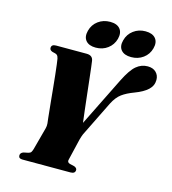

<svg xmlns="http://www.w3.org/2000/svg" viewBox="-130 -1024 1014 1131"><g transform="rotate(15 376.5 -459.0)"><path d="M433.5 -22.5Q433.5 0 405 0H111.5Q88 0 88 -19Q88 -34.5 106 -41.5L136.5 -48Q148 -51 152.2 -58.2Q156.5 -65.5 160 -77L196.5 -213Q200.5 -227.5 199.2 -243.2Q198 -259 195.5 -274.5Q194.5 -283.5 191.8 -310.5Q189 -337.5 185.2 -375.2Q181.5 -413 177.5 -454Q173.5 -495 169.5 -532Q165.5 -569 162.2 -594.8Q159 -620.5 157.5 -627.5Q154.5 -642 147.8 -648.2Q141 -654.5 118.5 -658.5Q101.5 -664.5 101.5 -678Q101.5 -700 129.5 -700H316Q353 -700 357.5 -667.5Q359 -659 362.5 -629.5Q366 -600 370.8 -557.8Q375.5 -515.5 380.8 -468.5Q386 -421.5 391.2 -377.5Q396.5 -333.5 400.5 -301L547.5 -598Q583 -669.5 614 -695.5Q645 -721.5 683.5 -721.5Q716 -721.5 734.5 -703.2Q753 -685 753 -657Q753 -621.5 726 -596.5Q699 -571.5 647 -552Q602.5 -535.5 574.2 -514.8Q546 -494 524.5 -452L425 -250Q416.5 -234 412.8 -222.2Q409 -210.5 406.5 -201.5L375.5 -71Q370 -53 389 -47.5L417 -41Q433.5 -34 433.5 -22.5ZM357.5 -748.5Q316 -748.5 297 -771.2Q278 -794 288 -832.5Q298 -871.5 329.2 -894.5Q360.5 -917.5 402 -917.5Q444 -917.5 462.8 -894.5Q481.5 -871.5 471.5 -832.5Q461 -794.5 430.2 -771.5Q399.5 -748.5 357.5 -748.5ZM573.5 -748.5Q531.5 -748.5 512.2 -771.2Q493 -794 503.5 -832.5Q513.5 -871 544.8 -894.2Q576 -917.5 617.5 -917.5Q660 -917.5 679.2 -894.5Q698.5 -871.5 688 -832.5Q678 -794.5 646.8 -771.5Q615.5 -748.5 573.5 -748.5Z"/></g></svg>

Font: Fraunces 72pt Black
Style: Italic
Weight: 900
Italic angle: -16°
Version: Version 1.000;[b76b70a41]